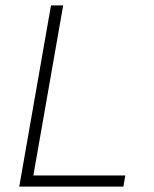

<svg xmlns="http://www.w3.org/2000/svg" viewBox="-20 -688 567 708"><path d="M51 0 168 -668H213L103 -41H442L435 0Z"/></svg>

Font: Gantari ExtraLight
Style: Italic
Weight: 250
Italic angle: -10°
Designer: Anugrah Pasau
Foundry: Lafontype
Version: Version 1.000